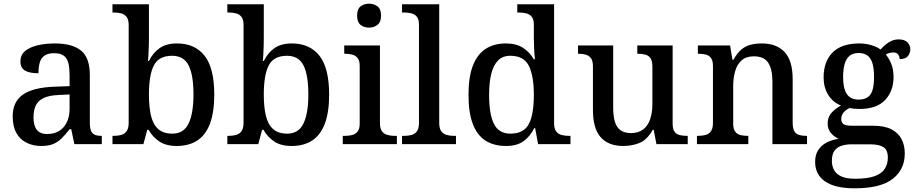

<svg xmlns="http://www.w3.org/2000/svg" viewBox="-20 -783 4975 1043"><path d="M204 10Q160 10 124.5 -7.5Q89 -25 69 -60.5Q49 -96 49 -151Q49 -231 105 -269.5Q161 -308 276 -312L358 -315V-373Q358 -409 352.5 -436Q347 -463 329 -478.5Q311 -494 274 -494Q239 -494 220.5 -480Q202 -466 195.5 -441.5Q189 -417 189 -385Q141 -385 116 -399.5Q91 -414 91 -449Q91 -485 116.5 -506Q142 -527 184.5 -537Q227 -547 278 -547Q373 -547 420.5 -508Q468 -469 468 -375V-117Q468 -89 474 -73.5Q480 -58 494 -51.5Q508 -45 530 -45H533V0H384L367 -81H358Q337 -54 317 -33.5Q297 -13 271 -1.5Q245 10 204 10ZM236 -55Q274 -55 301 -71.5Q328 -88 343 -119Q358 -150 358 -191V-270L299 -267Q247 -265 217 -250.5Q187 -236 174.5 -210Q162 -184 162 -146Q162 -116 170 -95.5Q178 -75 194.5 -65Q211 -55 236 -55Z M940 10Q882 10 845.5 -14.5Q809 -39 787 -78H780L759 0H591V-45H598Q620 -45 638.5 -50Q657 -55 668 -70.5Q679 -86 679 -116V-647Q679 -677 667.5 -691.5Q656 -706 638 -710.5Q620 -715 598 -715H591V-760H789V-580Q789 -563 788.5 -537.5Q788 -512 786.5 -488Q785 -464 784 -452H789Q811 -496 847 -521.5Q883 -547 941 -547Q1039 -547 1091.5 -480Q1144 -413 1144 -269Q1144 -173 1120.5 -111Q1097 -49 1051.5 -19.5Q1006 10 940 10ZM916 -57Q978 -57 1004.5 -112Q1031 -167 1031 -270Q1031 -376 1004.5 -428Q978 -480 915 -480Q843 -480 816 -428Q789 -376 789 -269Q789 -201 800.5 -153.5Q812 -106 840 -81.5Q868 -57 916 -57Z M1564 10Q1506 10 1469.5 -14.5Q1433 -39 1411 -78H1404L1383 0H1215V-45H1222Q1244 -45 1262.5 -50Q1281 -55 1292 -70.5Q1303 -86 1303 -116V-647Q1303 -677 1291.5 -691.5Q1280 -706 1262 -710.5Q1244 -715 1222 -715H1215V-760H1413V-580Q1413 -563 1412.5 -537.5Q1412 -512 1410.5 -488Q1409 -464 1408 -452H1413Q1435 -496 1471 -521.5Q1507 -547 1565 -547Q1663 -547 1715.5 -480Q1768 -413 1768 -269Q1768 -173 1744.5 -111Q1721 -49 1675.5 -19.5Q1630 10 1564 10ZM1540 -57Q1602 -57 1628.5 -112Q1655 -167 1655 -270Q1655 -376 1628.5 -428Q1602 -480 1539 -480Q1467 -480 1440 -428Q1413 -376 1413 -269Q1413 -201 1424.5 -153.5Q1436 -106 1464 -81.5Q1492 -57 1540 -57Z M1842 0V-45H1855Q1875 -45 1893 -49.5Q1911 -54 1922.5 -68.5Q1934 -83 1934 -111V-425Q1934 -454 1922.5 -468Q1911 -482 1893 -486.5Q1875 -491 1855 -491H1850V-536H2044V-115Q2044 -85 2055 -70Q2066 -55 2084.5 -50Q2103 -45 2123 -45H2136V0ZM1985 -633Q1957 -633 1938.5 -648Q1920 -663 1920 -698Q1920 -734 1939 -748.5Q1958 -763 1985 -763Q2011 -763 2030.5 -748.5Q2050 -734 2050 -698Q2050 -663 2030.5 -648Q2011 -633 1985 -633Z M2164 0V-45H2177Q2198 -45 2216 -50Q2234 -55 2245 -70Q2256 -85 2256 -115V-649Q2256 -678 2244.5 -692Q2233 -706 2215 -710.5Q2197 -715 2177 -715H2164V-760H2366V-115Q2366 -85 2377 -70Q2388 -55 2406.5 -50Q2425 -45 2445 -45H2457V0Z M2729 10Q2663 10 2617.5 -19Q2572 -48 2548.5 -109.5Q2525 -171 2525 -267Q2525 -364 2548.5 -425.5Q2572 -487 2617.5 -517Q2663 -547 2728 -547Q2785 -547 2821.5 -523Q2858 -499 2880 -461H2886Q2883 -487 2881.5 -518.5Q2880 -550 2880 -574V-649Q2880 -678 2868.5 -692Q2857 -706 2838.5 -710.5Q2820 -715 2798 -715H2790V-760H2990V-114Q2990 -84 3001.5 -69Q3013 -54 3031.5 -49.5Q3050 -45 3072 -45H3079V0H2903L2887 -87H2882Q2860 -42 2824 -16Q2788 10 2729 10ZM2753 -57Q2825 -57 2852.5 -109Q2880 -161 2880 -268Q2880 -370 2853 -425Q2826 -480 2752 -480Q2711 -480 2686 -455Q2661 -430 2649 -383Q2637 -336 2637 -267Q2637 -162 2663.5 -109.5Q2690 -57 2753 -57Z M3365 10Q3286 10 3243.5 -37Q3201 -84 3201 -187V-422Q3201 -452 3190.5 -466.5Q3180 -481 3162.5 -486Q3145 -491 3123 -491H3120V-536H3311V-198Q3311 -155 3319.5 -124Q3328 -93 3349.5 -76.5Q3371 -60 3408 -60Q3448 -60 3474 -80Q3500 -100 3512 -136Q3524 -172 3524 -219V-421Q3524 -452 3513.5 -467Q3503 -482 3485 -486.5Q3467 -491 3445 -491H3442V-536H3634V-111Q3634 -82 3644.5 -67.5Q3655 -53 3673 -49Q3691 -45 3712 -45H3716V0H3546L3531 -78H3526Q3495 -23 3454 -6.5Q3413 10 3365 10Z M3766 0V-45H3772Q3795 -45 3813.5 -50Q3832 -55 3842.5 -70.5Q3853 -86 3853 -116V-424Q3853 -453 3842.5 -467.5Q3832 -482 3814.5 -486.5Q3797 -491 3775 -491H3771V-536H3946L3959 -458H3964Q3985 -496 4008.5 -515Q4032 -534 4059.5 -540.5Q4087 -547 4119 -547Q4198 -547 4242 -500.5Q4286 -454 4286 -352V-117Q4286 -86 4295 -70.5Q4304 -55 4320.5 -50Q4337 -45 4359 -45H4364V0H4176V-341Q4176 -406 4153.5 -441.5Q4131 -477 4075 -477Q4033 -477 4008.5 -455Q3984 -433 3973.5 -396Q3963 -359 3963 -317V-111Q3963 -83 3973.5 -68.5Q3984 -54 4001.5 -49.5Q4019 -45 4041 -45H4045V0Z M4623 240Q4516 240 4462 202.5Q4408 165 4408 96Q4408 58 4425 32Q4442 6 4471 -9Q4500 -24 4536 -29Q4514 -38 4495 -59Q4476 -80 4476 -113Q4476 -144 4494 -166.5Q4512 -189 4548 -210Q4504 -227 4479 -268Q4454 -309 4454 -362Q4454 -448 4502.5 -497.5Q4551 -547 4648 -547Q4684 -547 4715.5 -537Q4747 -527 4763 -514Q4776 -528 4790.5 -540.5Q4805 -553 4823 -561Q4841 -569 4862 -569Q4894 -569 4909.5 -553Q4925 -537 4925 -516Q4925 -494 4912 -478Q4899 -462 4867 -462Q4867 -476 4859 -487Q4851 -498 4833 -498Q4821 -498 4811 -495Q4801 -492 4792 -487Q4810 -465 4822 -435Q4834 -405 4834 -364Q4834 -289 4788.5 -240Q4743 -191 4648 -191Q4636 -191 4619.5 -192.5Q4603 -194 4594 -196Q4576 -187 4563 -172.5Q4550 -158 4550 -136Q4550 -118 4562 -109Q4574 -100 4608 -100H4723Q4785 -100 4822.5 -80.5Q4860 -61 4877.5 -27.5Q4895 6 4895 51Q4895 138 4829 189Q4763 240 4623 240ZM4625 188Q4694 188 4732.5 173.5Q4771 159 4787 133Q4803 107 4803 73Q4803 31 4778.5 16Q4754 1 4707 1H4604Q4578 1 4554 8Q4530 15 4514.5 34Q4499 53 4499 91Q4499 119 4511 141Q4523 163 4550.5 175.5Q4578 188 4625 188ZM4645 -242Q4676 -242 4694.5 -255.5Q4713 -269 4720.5 -296.5Q4728 -324 4728 -365Q4728 -408 4720 -437Q4712 -466 4693.5 -480.5Q4675 -495 4644 -495Q4614 -495 4595.5 -480Q4577 -465 4568.5 -436Q4560 -407 4560 -364Q4560 -303 4580 -272.5Q4600 -242 4645 -242Z"/></svg>

Font: Noto Serif Armenian Medium
Style: Regular
Weight: 500
Version: Version 2.007